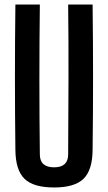

<svg xmlns="http://www.w3.org/2000/svg" viewBox="-20 -820 477 848"><path d="M219 8Q128 8 88.5 -30Q49 -68 48 -157Q44 -478 48 -800H156Q154 -640 154 -469Q154 -298 156 -138Q156 -81 219 -81Q281 -81 281 -138Q282 -298 282.5 -469Q283 -640 281 -800H389Q393 -478 389 -157Q388 -68 348.5 -30Q309 8 219 8Z"/></svg>

Font: Big Shoulders Display
Style: Bold
Weight: 700
Designer: Patric King
Foundry: XO Type Co
Version: Version 1.000; ttfautohint (v1.8.2)